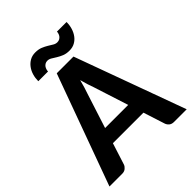

<svg xmlns="http://www.w3.org/2000/svg" viewBox="-227 -937 1061 1061"><g transform="rotate(-45 303.0 -407.0)"><path d="M2 0ZM605.5 0H506.8Q489.7 0 479.5 -8.1Q469.2 -16.1 464.4 -28.3L423.3 -155.8H184.6L144 -28.8Q140.1 -18.1 129.2 -9Q118.2 0 102.1 0H2L238.3 -648.4H369.1ZM213.4 -245.6H394L328.1 -450.7Q322.3 -465.8 315.9 -486.1Q309.6 -506.3 303.2 -530.3Q297.4 -506.3 291 -485.8Q284.7 -465.3 279.3 -450.2ZM361.8 -767.1Q372.1 -767.1 379.6 -771.2Q387.2 -775.4 392.1 -781.7Q397 -788.1 399.4 -795.7Q401.9 -803.2 401.9 -810.5H477.1Q477.1 -786.6 470.5 -764.4Q463.9 -742.2 451.2 -724.9Q438.5 -707.5 419.9 -697.3Q401.4 -687 377 -687Q352.5 -687 334.5 -694.3Q316.4 -701.7 302 -710.7Q287.6 -719.7 275.4 -727.1Q263.2 -734.4 251 -734.4Q240.7 -734.4 233.2 -730Q225.6 -725.6 220.9 -719Q216.3 -712.4 213.9 -704.6Q211.4 -696.8 211.4 -689.5H135.3Q135.3 -713.4 141.8 -735.8Q148.4 -758.3 161.4 -775.6Q174.3 -793 192.9 -803.5Q211.4 -814 235.8 -814Q260.7 -814 278.6 -806.6Q296.4 -799.3 310.8 -790.5Q325.2 -781.7 337.2 -774.4Q349.1 -767.1 361.8 -767.1Z"/></g></svg>

Font: Carlito
Style: Bold
Weight: 700
Designer: Lukasz Dziedzic
Foundry: tyPoland Lukasz Dziedzic
Version: Version 1.104